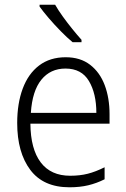

<svg xmlns="http://www.w3.org/2000/svg" viewBox="-20 -785 536 815"><path d="M259 -542Q321 -542 362.5 -510Q404 -478 424.5 -423.5Q445 -369 445 -300V-260H109Q110 -152 153 -95.5Q196 -39 278 -39Q319 -39 352.5 -47.5Q386 -56 424 -75V-24Q390 -7 354.5 1.5Q319 10 275 10Q164 10 108.5 -64Q53 -138 53 -263Q53 -346 76.5 -409Q100 -472 146 -507Q192 -542 259 -542ZM258 -494Q194 -494 155.5 -446.5Q117 -399 111 -306H389Q389 -388 357.5 -441Q326 -494 258 -494ZM214 -765Q227 -742 246.5 -715Q266 -688 287 -662Q308 -636 326 -616V-606H288Q265 -625 238 -652.5Q211 -680 187 -708Q163 -736 148 -757V-765Z"/></svg>

Font: Noto Sans Arabic SemCond Light
Style: Regular
Weight: 300
Width: 4
Designer: Monotype Design Team, Nadine Chahine, Nizar Qandah and Khaled Hosny
Foundry: Monotype Imaging Inc.
Version: Version 2.012; ttfautohint (v1.8.4.7-5d5b)